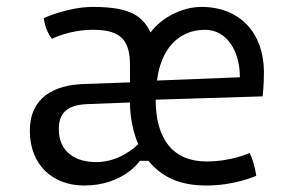

<svg xmlns="http://www.w3.org/2000/svg" viewBox="-20 -540 871 569"><path d="M68.4 -152.3C68.4 -51.3 136.2 9.8 229.5 9.8C346.2 9.8 394.5 -63.5 394.5 -63.5H419.9C459.5 -15.1 512.7 9.8 591.8 9.8C676.8 9.8 739.3 -19 739.3 -19C739.3 -19 736.3 -50.3 720.2 -86.9C720.2 -86.9 667 -61.5 591.8 -61.5C494.6 -61.5 441.4 -125.5 441.4 -244.6L758.3 -254.4C758.3 -254.4 762.2 -285.2 762.2 -325.7C762.2 -440.4 692.9 -519.5 576.7 -519.5C520 -519.5 457.5 -487.3 426.3 -443.8C403.8 -489.3 371.1 -519.5 256.3 -519.5C180.2 -519.5 109.9 -486.3 109.9 -486.3C109.9 -486.3 111.8 -453.6 133.8 -424.8C133.8 -424.8 183.6 -451.7 256.3 -451.7C342.3 -451.7 365.2 -417.5 365.2 -344.7V-295.9L227.5 -291C141.1 -288.1 68.4 -251.5 68.4 -152.3ZM445.3 -301.3C456.5 -393.1 507.8 -451.7 587.9 -451.7C651.4 -451.7 690.9 -390.1 690.9 -311ZM154.3 -156.7C154.3 -203.1 176.3 -228.5 237.3 -231.4L365.2 -236.3C365.2 -189 376 -144.5 389.6 -112.8C377 -100.1 330.1 -59.6 265.1 -59.6C203.6 -59.6 154.3 -89.8 154.3 -156.7Z"/></svg>

Font: Basic
Style: Regular
Weight: 400
Designer: Magnus Gaarde
Foundry: Magnus Gaarde
Version: Version 1.001